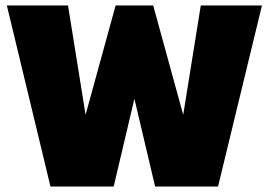

<svg xmlns="http://www.w3.org/2000/svg" viewBox="-20 -680 1018 700"><path d="M775 0H545.5L470 -320L394.5 0H164L5 -660H228L292 -261.5L401.5 -660H538.5L648 -261.5L712 -660H935Z"/></svg>

Font: League Spartan Black
Style: Regular
Weight: 900
Foundry: The League of Moveable Type
Version: Version 2.002